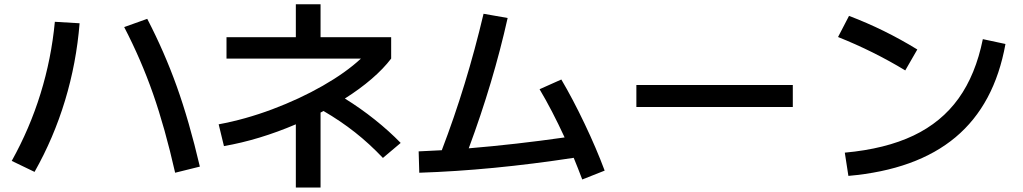

<svg xmlns="http://www.w3.org/2000/svg" viewBox="-20 -797 4728 887"><path d="M553.7 -671.9 660.2 -710Q739.3 -557.6 796.4 -398.4Q853.5 -239.3 903.3 -27.3L789.1 1Q742.2 -206.1 687 -363.8Q631.8 -521.5 553.7 -671.9ZM233.4 -696.3 347.7 -689.5Q333 -506.3 280.5 -332.8Q228 -159.2 139.6 -2.9L34.2 -53.7Q117.2 -202.6 167.2 -364.3Q217.3 -525.9 233.4 -696.3Z M1647.5 -526.4H1026.4V-625H1346.7V-777.3H1460.9V-625H1787.1V-526.4Q1751.5 -479.5 1697 -432.6Q1642.6 -385.7 1573.2 -341.8Q1645 -297.4 1711.2 -244.6Q1777.3 -191.9 1831.1 -136.7L1749 -67.4Q1686.5 -133.3 1619.9 -185.8Q1553.2 -238.3 1474.6 -284.2L1460.9 -276.9V69.3H1346.7V-222.7Q1177.2 -150.4 1014.6 -122.1L990.2 -222.7Q1112.3 -245.1 1238 -292.2Q1363.8 -339.4 1470.9 -400.6Q1578.1 -461.9 1647.5 -526.4Z M2021 -103Q2135.7 -402.3 2213.9 -733.4L2325.2 -713.9Q2259.3 -418.5 2145.5 -111.8Q2363.3 -129.9 2588.4 -162.1Q2530.3 -288.1 2472.7 -384.8L2573.2 -429.7Q2626.5 -339.4 2680.9 -225.1Q2735.4 -110.8 2773.4 -8.8L2669.9 32.2Q2649.4 -22 2630.4 -67.9Q2250.5 -9.8 1917 1L1914.1 -97.7Z M2919.9 -404.3H3642.6V-302.7H2919.9Z M4520.5 -616.2 4625 -593.8Q4574.7 -314 4394.5 -163.1Q4214.4 -12.2 3899.4 15.6L3882.8 -91.8Q4070.3 -108.9 4200 -170.7Q4329.6 -232.4 4408.4 -342.3Q4487.3 -452.1 4520.5 -616.2ZM3851.6 -626 3902.3 -723.6Q4064.9 -662.1 4217.8 -568.4L4162.1 -471.7Q4014.6 -561 3851.6 -626Z"/></svg>

Font: Pretendard SemiBold
Style: Regular
Weight: 600
Designer: Base glyphs from Inter by Rasmus Andersson; Hangeul glyphs from Noto Sans CJK(Source Han Sans) by Jang Soo-young and Kan
Foundry: Kil Hyung-jin
Version: Version 1.309